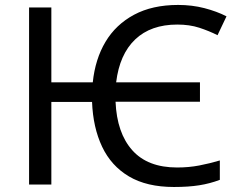

<svg xmlns="http://www.w3.org/2000/svg" viewBox="-20 -744 962 774"><path d="M681.2 9.8Q571.8 9.8 500 -32.7Q428.2 -75.2 391.6 -152.6Q355 -230 351.1 -333H187V0H97.2V-713.9H187V-412.1H354Q363.8 -505.9 405.3 -575.4Q446.8 -645 520.5 -684.6Q594.2 -724.1 698.2 -724.1Q753.9 -724.1 804 -711.2Q854 -698.2 893.1 -678.2L856.9 -602.1Q823.2 -619.1 783.7 -632.1Q744.1 -645 694.8 -645Q587.9 -645 524.9 -585Q461.9 -524.9 448.2 -412.1H786.1V-334H445.8Q451.2 -208 513.2 -138.4Q575.2 -68.8 693.8 -68.8Q741.2 -68.8 783.2 -76.9Q825.2 -85 866.2 -97.2V-19Q826.2 -3.9 783.2 2.9Q740.2 9.8 681.2 9.8Z"/></svg>

Font: Kurinto Seri
Style: Regular
Weight: 400
Designer: Kurinto was developed by Clint Goss from a range of fonts that are compatible with the SIL Open Font License Version 1.1
Foundry: Clinton F. Goss
Version: Version 2.196; July 25, 2020